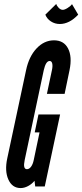

<svg xmlns="http://www.w3.org/2000/svg" viewBox="-20 -948 418 976"><path d="M85 8Q103.5 8 122.8 -2.2Q142 -12.5 155.5 -29L159 0H207.5L285.5 -366H175.5L156.5 -275H181L151.5 -134.5Q147 -113 137.8 -100.5Q128.5 -88 117 -88Q95.5 -88 105.5 -134.5L202.5 -591.5Q213 -638 232.5 -638Q242.5 -638 245.5 -625Q248.5 -612 244 -591.5L218.5 -471H308.5L333.5 -591.5Q347.5 -660 326 -701.5Q304.5 -743 254.5 -743Q204.5 -743 165.8 -701.8Q127 -660.5 112.5 -591L17 -143.5Q3 -79 22.5 -35.5Q42 8 85 8ZM284 -826Q332.5 -826 377.5 -873.5L346 -927Q340.5 -918.5 324.8 -908.2Q309 -898 299 -898Q288.5 -898 278.5 -908Q268.5 -918 266 -928L210.5 -873.5Q218.5 -852.5 238.8 -839.2Q259 -826 284 -826Z"/></svg>

Font: League Gothic SemiCondensed Italic
Style: Regular
Weight: 400
Width: 4
Designer: The League of Moveable Type
Version: Version 1.600; ttfautohint (v1.8.3)